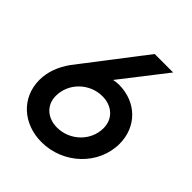

<svg xmlns="http://www.w3.org/2000/svg" viewBox="-196 -820 952 952"><g transform="rotate(45 280.0 -344.0)"><path d="M468 -697H338.5L81.5 -362.5C46.5 -313.5 25 -259.5 25 -202C25 -78 121.5 9 250.5 9C402.5 9 530.5 -111.5 530.5 -259C530.5 -377 444.5 -464.5 320.5 -464.5C309 -464.5 296.5 -463 283.5 -460ZM138.5 -203.5C138.5 -295 215.5 -366 303.5 -366C371 -366 419.5 -323 419.5 -257.5C419.5 -168 343 -96.5 254 -96.5C187 -96.5 138.5 -139 138.5 -203.5Z"/></g></svg>

Font: HK Grotesk SemiBold
Style: Italic
Weight: 600
Italic angle: -16°
Designer: Alfredo Marco Pradil
Foundry: Hanken Design Co.
Version: Version 3.001;FEAKit 1.0